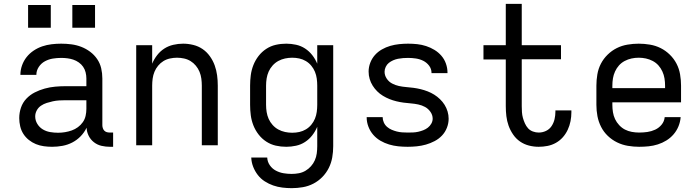

<svg xmlns="http://www.w3.org/2000/svg" viewBox="-20 -755 3640 998"><path d="M251 8Q229 8 207.5 5Q186 2 166.5 -6Q147 -14 130 -27.5Q113 -41 101.5 -59Q90 -77 85 -98.5Q80 -120 80 -141Q80 -169 89 -195.5Q98 -222 117 -242Q136 -262 160.5 -274.5Q185 -287 212 -294.5Q239 -302 266.5 -304.5Q294 -307 321 -307H429V-347Q429 -363 425 -379Q421 -395 412 -408Q403 -421 389.5 -430.5Q376 -440 361 -445Q346 -450 330 -452Q314 -454 298 -454Q276 -454 254.5 -450.5Q233 -447 213.5 -436.5Q194 -426 181.5 -407Q169 -388 169 -366H86Q86 -391 94.5 -415Q103 -439 118.5 -458.5Q134 -478 155 -492Q176 -506 199.5 -514Q223 -522 248 -525Q273 -528 298 -528Q325 -528 351.5 -524.5Q378 -521 402.5 -511.5Q427 -502 448.5 -486Q470 -470 485 -448Q500 -426 506 -400Q512 -374 512 -347V-104Q512 -97 514.5 -89Q517 -81 522.5 -75.5Q528 -70 535.5 -68Q543 -66 551 -66H568V8H551Q529 8 507.5 3Q486 -2 468.5 -15.5Q451 -29 441 -49Q431 -69 430 -91Q418 -66 399 -46.5Q380 -27 356 -14.5Q332 -2 305 3Q278 8 251 8ZM282 -65Q300 -65 318 -68Q336 -71 353 -77Q370 -83 385 -94Q400 -105 410.5 -120Q421 -135 425 -153Q429 -171 429 -189V-234H321Q305 -234 288 -233Q271 -232 255 -228.5Q239 -225 223 -220Q207 -215 193 -205.5Q179 -196 171 -181Q163 -166 163 -150Q163 -129 174 -111Q185 -93 202.5 -82.5Q220 -72 240.5 -68.5Q261 -65 282 -65ZM356 -611V-729H474V-611ZM126 -611V-729H244V-611Z M688 0V-520H771V-424Q781 -448 797 -468.5Q813 -489 834 -502.5Q855 -516 880.5 -522Q906 -528 932 -528Q958 -528 984.5 -521.5Q1011 -515 1033 -500Q1055 -485 1071 -462.5Q1087 -440 1096 -415Q1105 -390 1108.5 -363.5Q1112 -337 1112 -310V0H1029V-310Q1029 -328 1026.5 -346.5Q1024 -365 1017 -382Q1010 -399 998 -413.5Q986 -428 970.5 -437.5Q955 -447 936.5 -451Q918 -455 900 -455Q882 -455 863.5 -451Q845 -447 829.5 -437.5Q814 -428 802 -413.5Q790 -399 783 -382Q776 -365 773.5 -346.5Q771 -328 771 -310V0Z M1496 223Q1472 223 1447.5 220Q1423 217 1400 209Q1377 201 1356 187.5Q1335 174 1320 154.5Q1305 135 1296 112Q1287 89 1286 64H1369Q1370 86 1382.5 104Q1395 122 1414 132Q1433 142 1454 145.5Q1475 149 1496 149Q1515 149 1533.5 145.5Q1552 142 1568 132.5Q1584 123 1596.5 109Q1609 95 1616.5 78Q1624 61 1626.5 42.5Q1629 24 1629 5V-96Q1619 -72 1603 -51.5Q1587 -31 1565.5 -17Q1544 -3 1518.5 2.5Q1493 8 1468 8Q1440 8 1413.5 2Q1387 -4 1364 -19Q1341 -34 1324 -56Q1307 -78 1297 -103.5Q1287 -129 1283.5 -156Q1280 -183 1280 -210V-310Q1280 -337 1283.5 -364Q1287 -391 1297 -416.5Q1307 -442 1324 -464Q1341 -486 1364 -501Q1387 -516 1413.5 -522Q1440 -528 1468 -528Q1493 -528 1518.5 -522.5Q1544 -517 1565.5 -503Q1587 -489 1603 -468.5Q1619 -448 1629 -424V-520H1712V5Q1712 34 1707 63Q1702 92 1689 118Q1676 144 1655.5 165Q1635 186 1609 199.5Q1583 213 1554 218Q1525 223 1496 223ZM1499 -65Q1518 -65 1536 -69Q1554 -73 1570 -82.5Q1586 -92 1598 -106.5Q1610 -121 1617 -138Q1624 -155 1626.5 -173.5Q1629 -192 1629 -210V-310Q1629 -328 1626.5 -346.5Q1624 -365 1617 -382Q1610 -399 1598 -413.5Q1586 -428 1570 -437.5Q1554 -447 1536 -451Q1518 -455 1499 -455Q1480 -455 1461.5 -451Q1443 -447 1426.5 -438Q1410 -429 1397 -414.5Q1384 -400 1376.5 -383Q1369 -366 1366 -347.5Q1363 -329 1363 -310V-210Q1363 -191 1366 -172.5Q1369 -154 1376.5 -137Q1384 -120 1397 -105.5Q1410 -91 1426.5 -82Q1443 -73 1461.5 -69Q1480 -65 1499 -65Z M2099 8Q2074 8 2050 5.5Q2026 3 2002.5 -4Q1979 -11 1957.5 -23.5Q1936 -36 1920 -54.5Q1904 -73 1895 -96.5Q1886 -120 1886 -144V-146H1969Q1969 -132 1975 -118.5Q1981 -105 1992 -95.5Q2003 -86 2016 -80.5Q2029 -75 2042.5 -71.5Q2056 -68 2070.5 -67Q2085 -66 2099 -66Q2113 -66 2126.5 -66.5Q2140 -67 2153.5 -70Q2167 -73 2180 -78Q2193 -83 2204 -91.5Q2215 -100 2222 -112.5Q2229 -125 2229 -138Q2229 -157 2217.5 -173.5Q2206 -190 2189.5 -199Q2173 -208 2154 -212Q2135 -216 2116 -217.5Q2097 -219 2078 -221.5Q2059 -224 2040.5 -228.5Q2022 -233 2004.5 -240Q1987 -247 1970.5 -257Q1954 -267 1940.5 -280.5Q1927 -294 1917 -310Q1907 -326 1901.5 -344.5Q1896 -363 1896 -383Q1896 -406 1904.5 -428.5Q1913 -451 1928.5 -468.5Q1944 -486 1965 -498Q1986 -510 2008.5 -516.5Q2031 -523 2054.5 -525.5Q2078 -528 2101 -528Q2125 -528 2148.5 -525.5Q2172 -523 2195 -515.5Q2218 -508 2238.5 -495.5Q2259 -483 2274.5 -465Q2290 -447 2298 -424Q2306 -401 2306 -378V-375H2223V-376Q2223 -397 2210.5 -413.5Q2198 -430 2180 -439Q2162 -448 2141.5 -451Q2121 -454 2101 -454Q2088 -454 2075 -453Q2062 -452 2049 -449.5Q2036 -447 2023.5 -441.5Q2011 -436 2001 -428Q1991 -420 1985 -407.5Q1979 -395 1979 -382Q1979 -363 1990 -346.5Q2001 -330 2018 -321Q2035 -312 2053.5 -308Q2072 -304 2091 -302.5Q2110 -301 2129 -298.5Q2148 -296 2166.5 -291.5Q2185 -287 2203 -280Q2221 -273 2237 -263Q2253 -253 2267 -239.5Q2281 -226 2291 -210Q2301 -194 2306.5 -175.5Q2312 -157 2312 -138Q2312 -114 2303 -91Q2294 -68 2277.5 -50.5Q2261 -33 2239 -21.5Q2217 -10 2194 -3.5Q2171 3 2147 5.5Q2123 8 2099 8Z M2780 8Q2754 8 2729 1.5Q2704 -5 2683 -19.5Q2662 -34 2647 -56Q2632 -78 2623.5 -102Q2615 -126 2612 -151.5Q2609 -177 2609 -203V-446H2493V-520H2609V-735H2692V-520H2896V-447H2692V-203Q2692 -188 2693 -172.5Q2694 -157 2698 -142.5Q2702 -128 2708.5 -113.5Q2715 -99 2725 -88Q2735 -77 2750 -71.5Q2765 -66 2780 -66Q2800 -66 2818 -74.5Q2836 -83 2847 -99.5Q2858 -116 2862.5 -135.5Q2867 -155 2867 -175V-181H2950V-171Q2950 -148 2945.5 -125Q2941 -102 2931 -80.5Q2921 -59 2905.5 -41.5Q2890 -24 2869.5 -12.5Q2849 -1 2826 3.5Q2803 8 2780 8Z M3302 8Q3273 8 3243.5 3Q3214 -2 3187.5 -15Q3161 -28 3139.5 -48.5Q3118 -69 3104.5 -95.5Q3091 -122 3085.5 -151Q3080 -180 3080 -210V-310Q3080 -339 3085 -368.5Q3090 -398 3103.5 -424Q3117 -450 3138.5 -471Q3160 -492 3186 -505Q3212 -518 3241.5 -523Q3271 -528 3300 -528Q3329 -528 3358.5 -523Q3388 -518 3414 -505Q3440 -492 3461.5 -471Q3483 -450 3496.5 -424Q3510 -398 3515 -368.5Q3520 -339 3520 -310V-223H3163V-210Q3163 -191 3166 -172Q3169 -153 3177 -136Q3185 -119 3198.5 -104.5Q3212 -90 3228.5 -81.5Q3245 -73 3264 -69.5Q3283 -66 3302 -66Q3324 -66 3345 -69Q3366 -72 3385.5 -81Q3405 -90 3419 -107Q3433 -124 3435 -146H3518Q3516 -121 3506.5 -98Q3497 -75 3481 -56.5Q3465 -38 3444 -25Q3423 -12 3399.5 -4.5Q3376 3 3351.5 5.5Q3327 8 3302 8ZM3163 -297H3437V-310Q3437 -329 3434 -347.5Q3431 -366 3423 -383.5Q3415 -401 3402.5 -415Q3390 -429 3373 -438Q3356 -447 3337.5 -451Q3319 -455 3300 -455Q3281 -455 3262.5 -451Q3244 -447 3227 -438Q3210 -429 3197.5 -415Q3185 -401 3177 -383.5Q3169 -366 3166 -347.5Q3163 -329 3163 -310Z"/></svg>

Font: Nova
Style: Regular
Weight: 400
Monospace: yes
Designer: Belleve Invis
Foundry: Belleve Invis
Version: Version 24.1.4; ttfautohint (v1.8.4)